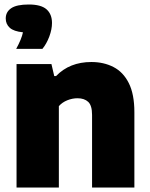

<svg xmlns="http://www.w3.org/2000/svg" viewBox="-20 -833 667 853"><path d="M53.5 0V-548.5H208.5L221 -495H229Q289 -557.5 386 -557.5Q441 -557.5 484.2 -535.2Q527.5 -513 552.2 -463.8Q577 -414.5 577 -334.5V0H389V-322.5Q389 -364.5 371.8 -380.5Q354.5 -396.5 324.5 -396.5Q301.5 -396.5 279 -387.5Q256.5 -378.5 241.5 -361.5V0ZM52 -616Q76 -660 82 -689.5Q41 -693.5 23.2 -709.8Q5.5 -726 5.5 -751Q5.5 -780 29.8 -796.5Q54 -813 108 -813Q162.5 -813 186.8 -791.5Q211 -770 211 -731Q211 -702.5 199 -670.5Q187 -638.5 168.5 -616Z"/></svg>

Font: Encode Sans XBd
Style: Regular
Weight: 800
Designer: Multiple Designers
Foundry: Impallari Type
Version: Version 3.002; ttfautohint (v1.8.3) -l 8 -r 50 -G 200 -x 14 